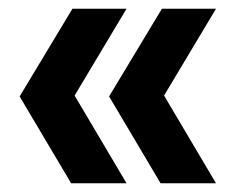

<svg xmlns="http://www.w3.org/2000/svg" viewBox="-20 -480 545 440"><path d="M351 -460H475L356 -261L475 -60H348L230 -259ZM146 -460H270L151 -261L270 -60H143L25 -259Z"/></svg>

Font: Retni Sans
Style: Bold
Weight: 700
Designer: Vitaly Kuzmin
Foundry: ParaType Ltd.
Version: Version 1.00;March 2, 2019;FontCreator 11.5.0.2425 64-bit; t